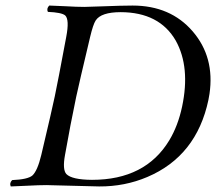

<svg xmlns="http://www.w3.org/2000/svg" viewBox="-20 -670 782 695"><path d="M215.3 -108.9Q205.6 -56.2 220.2 -40Q240.2 -19.5 313 -19Q506.3 -19 592.8 -162.1Q624.5 -214.8 639.2 -284.2Q669.4 -427.2 616.2 -522.9Q557.1 -625.5 417 -626Q345.7 -626 326.2 -595.7Q316.9 -581.1 306.2 -536.1Q266.1 -367.7 255.9 -319.8Q234.4 -217.3 215.3 -108.9ZM285.2 -645Q301.3 -645 348.6 -647Q421.9 -649.9 460 -649.9Q597.2 -649.9 677.7 -556.2Q757.8 -462.9 738.3 -330.1Q736.3 -318.4 734.4 -308.1Q691.4 -105 513.2 -29.3Q431.6 5.4 338.9 4.9Q327.6 4.9 165.5 0.5Q156.7 0 149.9 0Q121.6 0 76.7 2.4Q40 4.4 19 4.9Q13.2 -6.8 23.9 -18.1Q80.6 -20.5 97.2 -34.7Q115.7 -51.8 129.4 -108.9Q168.9 -275.9 178.2 -320.8Q189 -371.6 219.7 -536.1Q231.9 -599.6 215.8 -614.3Q202.6 -625 153.3 -627Q147.5 -638.7 158.2 -649.9Q180.7 -649.4 215.3 -647.5Q258.3 -645 285.2 -645Z"/></svg>

Font: Linux Libertine Display Slanted O
Style: Slanted
Weight: 400
Designer: Philipp H. Poll
Foundry: Philipp H. Poll
Version: Version 5.0.9